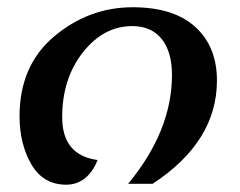

<svg xmlns="http://www.w3.org/2000/svg" viewBox="-20 -502 665 532"><path d="M164.1 9.8Q99.6 9.8 66.9 -46.6Q34.2 -103 34.2 -179.7Q34.2 -320.8 130.4 -401.4Q226.6 -481.9 347.7 -481.9Q460.9 -481.9 521 -427.5Q581.1 -373 581.1 -278.8Q581.1 -109.4 402.8 7.3H335Q456.5 -139.6 456.5 -294.4Q456.5 -358.4 428 -394Q399.4 -429.7 346.2 -429.7Q267.1 -429.7 209.7 -356.9Q152.3 -284.2 152.3 -177.2Q152.3 -71.8 250.5 -58.6Q223.1 8.8 164.1 9.8Z"/></svg>

Font: Kelvinch
Style: Bold Italic
Weight: 700
Italic angle: -10°
Designer: Paul James Miller
Foundry: High-Logic / Made with FontCreator
Version: Version 3.30 September 23, 2016